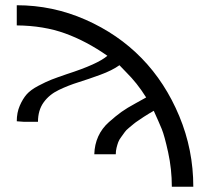

<svg xmlns="http://www.w3.org/2000/svg" viewBox="-20 -713 805 733"><path d="M44 -250Q44 -283 55.5 -309.5Q67 -336 82 -353Q97 -370 126.5 -385.5Q156 -401 176.5 -409Q197 -417 235 -430Q353 -468 390 -500Q310 -556 228.5 -585.5Q147 -615 44 -616V-693Q181 -693 306 -638Q431 -583 521 -490.5Q611 -398 664.5 -269.5Q718 -141 718 0H636Q636 -67 622 -131Q608 -195 597.5 -220.5Q587 -246 567 -290Q565 -289 549 -279.5Q533 -270 529 -267Q525 -264 510.5 -254.5Q496 -245 491 -240.5Q486 -236 473.5 -226Q461 -216 456.5 -209Q452 -202 443.5 -191Q435 -180 431.5 -170.5Q428 -161 425 -149Q422 -137 422 -124H340Q341 -161 355 -192Q369 -223 396 -247Q423 -271 444 -286Q465 -301 497.5 -318.5Q530 -336 538 -341Q519 -371 501 -393.5Q483 -416 462.5 -436.5Q442 -457 436 -464Q408 -444 363 -427.5Q318 -411 279.5 -399Q241 -387 204.5 -369.5Q168 -352 146.5 -322Q125 -292 125 -248H71Z"/></svg>

Font: Coval
Style: Light
Weight: 300
Foundry: Context Ltd
Version: Version 001.000